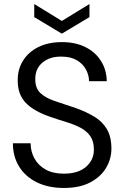

<svg xmlns="http://www.w3.org/2000/svg" viewBox="-20 -921 618 953"><path d="M297 12Q220 12 163 -16Q106 -44 75 -94Q44 -144 44 -210H132Q132 -169 151 -134.5Q170 -100 206.5 -79.5Q243 -59 297 -59Q368 -59 407 -93Q446 -127 446 -178Q446 -220 428 -245.5Q410 -271 379.5 -287Q349 -303 309.5 -315Q270 -327 227 -342Q146 -370 107 -411.5Q68 -453 68 -520Q67 -576 94 -619.5Q121 -663 170.5 -687.5Q220 -712 288 -712Q355 -712 404.5 -687Q454 -662 481.5 -618Q509 -574 510 -518H422Q422 -547 407 -575.5Q392 -604 361.5 -622Q331 -640 285 -640Q228 -641 191.5 -611Q155 -581 155 -528Q155 -483 180.5 -459Q206 -435 252 -419.5Q298 -404 358 -384Q408 -366 448 -342Q488 -318 510.5 -280Q533 -242 533 -183Q533 -133 507 -88.5Q481 -44 428.5 -16Q376 12 297 12ZM287 -754 150 -836V-901L287 -817L424 -901V-836Z"/></svg>

Font: DeepMind Sans
Style: Regular
Weight: 400
Designer: Jonny Pinhorn / Modifications: Colophon Foundry
Foundry: Colophon Foundry
Version: Version 1.002; ttfautohint (v1.8.2)